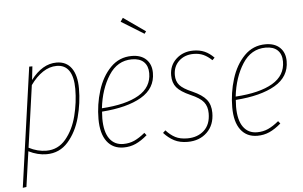

<svg xmlns="http://www.w3.org/2000/svg" viewBox="-60 -853 1808 1144"><g transform="rotate(-5 844.0 -281.5)"><path d="M132 -519H151L142 -438Q211 -529 296 -529Q354 -529 385 -486Q416 -443 416 -363Q416 -277 393 -191.5Q370 -106 319 -48Q268 10 190 10Q137 10 83 -17L53 194L31 197ZM394 -363Q394 -435 369 -472Q344 -509 295 -509Q252 -509 212 -482.5Q172 -456 138 -408L86 -38Q138 -11 191 -11Q261 -11 307 -66Q353 -121 373.5 -202Q394 -283 394 -363Z M541 -214Q539 -186 539 -173Q539 -93 568.5 -52Q598 -11 651 -11Q687 -11 717 -24.5Q747 -38 781 -66L793 -51Q757 -20 723.5 -5Q690 10 651 10Q587 10 551.5 -37Q516 -84 516 -172Q516 -258 541.5 -340.5Q567 -423 619 -476Q671 -529 746 -529Q801 -529 832 -499Q863 -469 863 -418Q863 -325 777.5 -275Q692 -225 541 -214ZM542 -234Q686 -243 763.5 -288.5Q841 -334 841 -418Q841 -461 816.5 -485Q792 -509 745 -509Q658 -509 606.5 -428.5Q555 -348 542 -234ZM713 -760 844 -668 834 -654 698 -738Z M1237 -476 1223 -462Q1198 -486 1172.5 -497.5Q1147 -509 1114 -509Q1061 -509 1026.5 -477Q992 -445 992 -393Q992 -356 1012.5 -332.5Q1033 -309 1087 -286Q1146 -260 1170.5 -229Q1195 -198 1195 -150Q1195 -77 1150 -33.5Q1105 10 1034 10Q987 10 953.5 -7.5Q920 -25 892 -56L907 -70Q933 -41 962 -26Q991 -11 1034 -11Q1095 -11 1134 -46.5Q1173 -82 1173 -149Q1173 -190 1152 -216.5Q1131 -243 1075 -267Q1016 -293 993 -321Q970 -349 970 -393Q970 -453 1011.5 -491Q1053 -529 1114 -529Q1152 -529 1181.5 -516Q1211 -503 1237 -476Z M1341 -214Q1339 -186 1339 -173Q1339 -93 1368.5 -52Q1398 -11 1451 -11Q1487 -11 1517 -24.5Q1547 -38 1581 -66L1593 -51Q1557 -20 1523.5 -5Q1490 10 1451 10Q1387 10 1351.5 -37Q1316 -84 1316 -172Q1316 -258 1341.5 -340.5Q1367 -423 1419 -476Q1471 -529 1546 -529Q1601 -529 1632 -499Q1663 -469 1663 -418Q1663 -325 1577.5 -275Q1492 -225 1341 -214ZM1342 -234Q1486 -243 1563.5 -288.5Q1641 -334 1641 -418Q1641 -461 1616.5 -485Q1592 -509 1545 -509Q1458 -509 1406.5 -428.5Q1355 -348 1342 -234Z"/></g></svg>

Font: Fira Sans Extra Condensed Thin
Style: Italic
Weight: 250
Width: 3
Italic angle: -8°
Designer: Carrois Corporate & Edenspiekermann AG
Foundry: Carrois Corporate GbR & Edenspiekermann AG
Version: Version 4.203